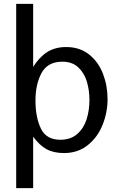

<svg xmlns="http://www.w3.org/2000/svg" viewBox="-20 -786 640 996"><path d="M64 -766H152V-439Q184 -490 225 -516Q266 -542 323 -542Q393.5 -542 442 -503.5Q490.5 -465 514.2 -403.2Q538 -341.5 538 -272Q538 -203 512.2 -138.5Q486.5 -74 435.2 -33Q384 8 312 8Q258 8 221.2 -12.2Q184.5 -32.5 152 -77V190H64ZM444 -267Q444 -317 430.8 -362Q417.5 -407 386 -436.5Q354.5 -466 304 -466Q227.5 -466 195.8 -407.8Q164 -349.5 164 -264Q164 -178.5 191.8 -119.8Q219.5 -61 293 -61Q346.5 -61 380.5 -90.8Q414.5 -120.5 429.2 -167.2Q444 -214 444 -267Z"/></svg>

Font: JuliaMono
Style: Regular
Weight: 400
Monospace: yes
Designer: cormullion
Foundry: corm
Version: Version 0.055; ttfautohint (v1.8.4)